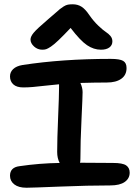

<svg xmlns="http://www.w3.org/2000/svg" viewBox="-20 -921 648 900"><path d="M178.2 -688Q156.2 -688 139.6 -703.1Q123 -718.3 123 -735.8Q123 -749.5 137.7 -767.3Q152.3 -785.2 206.1 -831.1Q217.8 -840.8 236.1 -856.9Q254.4 -873 260.5 -878.2Q266.6 -883.3 277.8 -890.4Q289.1 -897.5 298.3 -899.2Q307.6 -900.9 320.8 -900.9Q344.2 -900.9 362.1 -889.6Q379.9 -878.4 398.9 -850.1Q418.9 -821.3 441.2 -800.3Q463.4 -779.3 476.3 -771Q489.3 -762.7 498 -752Q506.8 -741.2 506.8 -727.1Q506.8 -709 492.7 -698.5Q478.5 -688 453.1 -688Q419.4 -688 387.9 -709.2Q356.4 -730.5 311 -790Q277.3 -754.4 255.1 -733.2Q232.9 -711.9 218.5 -702.4Q204.1 -692.9 196.3 -690.4Q188.5 -688 178.2 -688ZM104 -41Q67.4 -41 47.1 -56.6Q26.9 -72.3 26.9 -97.2Q26.9 -136.7 71.8 -142.1Q165 -155.8 259.8 -157.2Q248 -178.7 248 -209Q248 -268.1 252.4 -370.8Q256.8 -473.6 256.8 -509.8V-525.9Q227.5 -523.4 192.1 -519.3Q156.7 -515.1 133.8 -513.2Q110.8 -511.2 88.9 -511.2Q58.1 -511.2 42.5 -525.4Q26.9 -539.6 26.9 -563Q26.9 -583 41.7 -597.2Q56.6 -611.3 85 -616.2Q272 -645 499 -645Q541 -645 557.1 -635.7Q573.2 -626.5 573.2 -602.1Q573.2 -569.3 548.6 -551.8Q523.9 -534.2 481 -534.2Q427.2 -534.2 356.9 -532.2Q367.2 -509.3 367.2 -488.8Q367.2 -469.2 362.1 -363Q356.9 -256.8 356.9 -176.8Q356.9 -163.1 355 -158.2Q377.9 -158.2 429.2 -157.7Q480.5 -157.2 509.8 -157.2Q554.7 -157.2 571.3 -145.8Q587.9 -134.3 587.9 -111.8Q587.9 -84.5 564.7 -68.1Q541.5 -51.8 497.1 -51.8Q394 -51.8 261.2 -46.4Q128.4 -41 104 -41Z"/></svg>

Font: Shantell Sans Irregular
Style: Regular
Weight: 500
Designer: Stephen Nixon, Anya Danilova, Shantell Martin
Foundry: Arrow Type
Version: Version 1.006;[9816181b4]